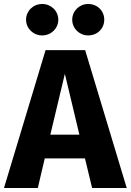

<svg xmlns="http://www.w3.org/2000/svg" viewBox="-33 -945 657 965"><path d="M179 -925C134 -925 98 -890 98 -846C98 -802 134 -767 179 -767C224 -767 260 -802 260 -846C260 -890 224 -925 179 -925ZM410 -925C366 -925 330 -890 330 -846C330 -802 366 -767 410 -767C457 -767 491 -802 491 -846C491 -890 457 -925 410 -925ZM604 0 395 -693H196L-13 0H157L192 -149H394L430 0ZM293 -574 366 -268H220Z"/></svg>

Font: Fira Sans
Style: Bold
Weight: 700
Designer: Carrois Corporate & Edenspiekermann AG
Foundry: Carrois Corporate GbR & Edenspiekermann AG
Version: Version 4.203